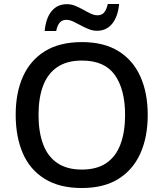

<svg xmlns="http://www.w3.org/2000/svg" viewBox="-20 -937 824 967"><path d="M392 10Q280 10 205.5 -36Q131 -82 95 -165Q59 -248 59 -359Q59 -469 95.5 -551Q132 -633 206 -679Q280 -725 393 -725Q503 -725 576.5 -679.5Q650 -634 687 -551.5Q724 -469 724 -358Q724 -247 687 -164.5Q650 -82 576.5 -36Q503 10 392 10ZM392 -83Q468 -83 516 -116Q564 -149 587 -211Q610 -273 610 -358Q610 -486 558.5 -559Q507 -632 393 -632Q317 -632 268.5 -599Q220 -566 197 -505Q174 -444 174 -358Q174 -273 197 -211Q220 -149 268.5 -116Q317 -83 392 -83ZM205 -781Q211 -846 240 -881Q269 -916 317 -916Q339 -916 359.5 -907.5Q380 -899 399.5 -888Q419 -877 437 -868.5Q455 -860 471 -860Q492 -860 504 -873.5Q516 -887 523 -917H580Q574 -853 545 -817.5Q516 -782 469 -782Q448 -782 427.5 -790Q407 -798 387 -809Q367 -820 349 -828.5Q331 -837 314 -837Q293 -837 281 -823.5Q269 -810 263 -781Z"/></svg>

Font: Noto Sans Symbols Medium
Style: Regular
Weight: 500
Version: Version 2.002